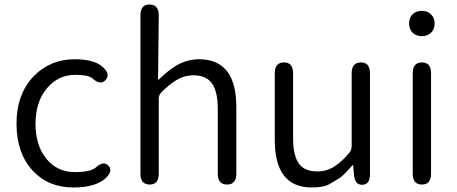

<svg xmlns="http://www.w3.org/2000/svg" viewBox="-20 -816 2019 849"><path d="M304 13Q194 13 125 -61Q53 -139 53 -269.5Q53 -400 130 -480Q203 -554 310 -554Q397 -554 434 -520Q470 -488 447 -462Q424 -437 388 -470Q371 -485 313 -485Q237 -485 187 -425Q137 -365 137 -269Q137 -173 185 -114Q233 -55 311 -55Q380 -55 403 -75Q439 -107 460 -83Q481 -59 446 -27Q401 13 304 13Z M642 0Q601 0 601 -48V-748Q601 -796 641 -796Q682 -796 682 -748L679 -467Q679 -462 683 -465Q725 -506 761 -527Q809 -554 860 -554Q1025 -554 1025 -343V-48Q1025 0 984 0Q943 0 943 -48V-333Q943 -411 917.5 -447Q892 -483 836 -483Q795 -483 759 -461Q727 -442 692 -406Q682 -395 682 -380V-48Q682 0 642 0Z M1359 13Q1195 13 1195 -197V-492Q1195 -540 1236 -540Q1276 -540 1276 -492V-207Q1276 -129 1301 -93.5Q1326 -58 1383 -58Q1425 -58 1459 -80Q1493 -102 1525 -141Q1535 -153 1535 -169V-492Q1535 -540 1576 -540Q1616 -540 1616 -492V-47Q1616 0 1583 1Q1549 3 1545 -45L1542 -80Q1542 -86 1540.5 -86Q1539 -86 1530 -76Q1497 -38 1479 -27Q1458 -14 1437 -2Q1412 13 1359 13Z M1846 0Q1805 0 1805 -48V-492Q1805 -540 1846 -540Q1886 -540 1886 -492V-48Q1886 0 1846 0ZM1845 -656Q1820 -656 1804.5 -671.5Q1789 -687 1789 -712.5Q1789 -738 1804.5 -753Q1820 -768 1845 -768Q1870 -768 1886 -752.5Q1902 -737 1902 -712Q1902 -687 1886 -671.5Q1870 -656 1845 -656Z"/></svg>

Font: Resource Han Rounded JP Normal
Style: Regular
Weight: 350
Designer: Cyano Hao (round all glyphs); Ryoko NISHIZUKA 西塚涼子 (kana, bopomofo & ideographs); Paul D. Hunt (Latin, Greek & Cyrillic)
Foundry: Cyano Hao
Version: 0.990